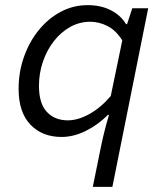

<svg xmlns="http://www.w3.org/2000/svg" viewBox="-20 -518 640 743"><path d="M339.1 205.1 371.8 44.2Q374.8 30 379.4 9.9Q384 -10.3 390 -32.4Q395.9 -54.5 401.8 -73.6H397.8Q360 -35.3 312.5 -11.7Q264.9 12 218.3 12Q143.4 12 97.7 -35.7Q52 -83.3 52 -174.4Q52 -239.6 72.8 -298Q93.5 -356.5 130 -401.5Q166.6 -446.5 215 -472.3Q263.5 -498.1 319.3 -498.1Q371.1 -498.1 409.5 -478.1Q447.9 -458.1 467.7 -424.7H471.7L491.9 -486.1H553.5L414.9 205.1ZM242.4 -52.3Q281.6 -52.3 325.3 -76.4Q369 -100.4 408.6 -146.3L453.2 -361.7Q428.7 -400.7 396 -417.2Q363.4 -433.8 329.1 -433.8Q287.6 -433.8 251.5 -413.6Q215.3 -393.3 188.3 -358.5Q161.3 -323.8 146 -279.1Q130.8 -234.4 130.8 -185.6Q130.8 -117.9 161.2 -85.1Q191.5 -52.3 242.4 -52.3Z"/></svg>

Font: SourceCodeVF
Style: Italic
Weight: 200
Italic angle: -11°
Monospace: yes
Designer: Paul D. Hunt, Teo Tuominen
Foundry: Adobe
Version: Version 1.026;hotconv 1.1.0;makeotfexe 2.6.0